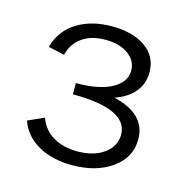

<svg xmlns="http://www.w3.org/2000/svg" viewBox="-72 -488 549 562"><g transform="rotate(15 202.0 -206.5)"><path d="M361 -118Q361 -63 313.5 -29Q266 5 193 5Q132 5 89.5 -19.5Q47 -44 32 -87L81 -109Q93 -74 124 -56Q155 -38 197 -38Q247 -38 278 -60.5Q309 -83 309 -118Q309 -196 142 -196V-230Q212 -230 250.5 -251Q289 -272 289 -307Q289 -337 262.5 -356Q236 -375 193 -375Q150 -375 122.5 -355Q95 -335 87 -301L38 -312Q53 -365 97 -391.5Q141 -418 201 -418Q265 -418 303.5 -391Q342 -364 342 -316Q342 -281 321 -256Q300 -231 262 -218Q361 -195 361 -118Z"/></g></svg>

Font: Isabella Sans
Style: Regular
Weight: 400
Designer: Original fonts by Christian Thalmann (Catharsis Fonts), Modifications by Cristiano Sobral
Version: Version 0.002;July 12, 2020;FontCreator 13.0.0.2655 64-bit; 